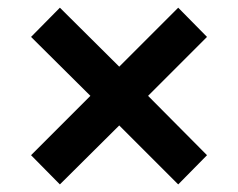

<svg xmlns="http://www.w3.org/2000/svg" viewBox="-20 -612 626 504"><path d="M293 -282.7 447.8 -127.9 523.4 -204.6 368.7 -360.4 523.4 -515.1 447.8 -591.8 293 -437 137.2 -591.8 61.5 -515.1 217.3 -360.4 61.5 -204.6 137.2 -127.9Z"/></svg>

Font: Winston ExtraBold
Style: Regular
Weight: 800
Designer: Vernon Adams, Kim Jin-seong, David Berlow, Cristiano Sobral
Foundry: The Winston Project Authors
Version: Version 3.004